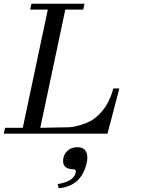

<svg xmlns="http://www.w3.org/2000/svg" viewBox="-102 -710 750 1020"><path d="M500 -240H532L469 0H-82L-75 -31H19L152 -659H58L65 -690H347L340 -659H245L112 -31L265 -34Q292 -35 336 -49Q380 -64 403 -83Q474 -139 500 -240ZM210 290 204 268Q290 254 300 208Q304 189 287 189Q233 188 233 145Q233 114 254.5 93Q276 72 308 72Q362 72 362 128Q362 140 359 153Q332 279 210 290Z"/></svg>

Font: GFS Didot
Style: Italic
Weight: 400
Italic angle: -12°
Designer: Takis Katsoulidis and George D. Matthiopoulos
Foundry: George Matthiopoulos and Takis Katsoulidis
Version: Version 1.0